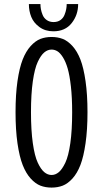

<svg xmlns="http://www.w3.org/2000/svg" viewBox="-20 -882 490 914"><path d="M352 -862.5Q352 -811 321.2 -772Q290.5 -733 234 -733Q195.5 -733 168 -753Q140.5 -773 129 -801.2Q117.5 -829.5 117.5 -862.5H172.5Q172.5 -850.5 174.8 -838Q177 -825.5 183 -810.8Q189 -796 202.5 -786.5Q216 -777 235 -777Q254.5 -777 267.8 -786.5Q281 -796 287 -811Q293 -826 295.2 -838.2Q297.5 -850.5 297.5 -862.5ZM54 -348Q54 -432 63.2 -495.8Q72.5 -559.5 88 -598.8Q103.5 -638 126 -662.8Q148.5 -687.5 172.5 -696.8Q196.5 -706 225.5 -706Q254.5 -706 278.5 -696.8Q302.5 -687.5 325 -662.8Q347.5 -638 362.8 -598.8Q378 -559.5 387.2 -495.8Q396.5 -432 396.5 -348Q396.5 -263.5 387.2 -199.8Q378 -136 362.8 -96.5Q347.5 -57 325 -32.2Q302.5 -7.5 278.5 1.8Q254.5 11 225.5 11Q196.5 11 172.5 1.8Q148.5 -7.5 126 -32.2Q103.5 -57 88 -96.5Q72.5 -136 63.2 -199.8Q54 -263.5 54 -348ZM323.5 -348Q323.5 -417 317.5 -470.5Q311.5 -524 302 -556.5Q292.5 -589 279.2 -609.8Q266 -630.5 253 -638.2Q240 -646 225.5 -646Q207 -646 190.8 -632.5Q174.5 -619 159.8 -587.5Q145 -556 136.2 -494.8Q127.5 -433.5 127.5 -348Q127.5 -262 136.2 -200.5Q145 -139 159.8 -107.5Q174.5 -76 190.8 -62.5Q207 -49 225.5 -49Q244 -49 260 -62.5Q276 -76 291 -107.5Q306 -139 314.8 -200.5Q323.5 -262 323.5 -348Z"/></svg>

Font: League Mono Condensed Light
Style: Regular
Weight: 300
Width: 1
Designer: Tyler Finck
Foundry: The League of Moveable Type / Tyler Finck
Version: Version 2.210